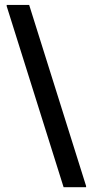

<svg xmlns="http://www.w3.org/2000/svg" viewBox="-20 -687 382 790"><path d="M334.2 83.3V78.3L100 -666.7H7.5V-661.7L241.7 83.3Z"/></svg>

Font: Familjen Grotesk Medium
Style: Regular
Weight: 500
Designer: Anders Wikstroem, Jonas Baeckman, Matilda Gysing, Kristian Moeller
Foundry: Familjen STHLM AB
Version: Version 2.000